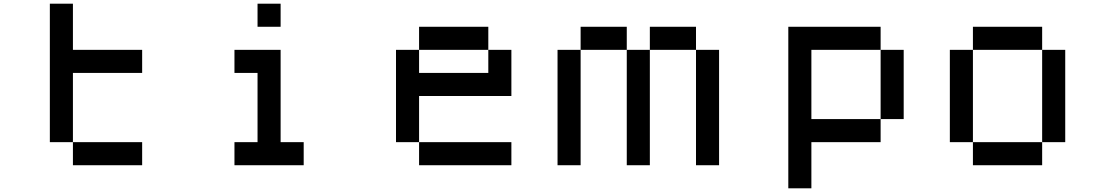

<svg xmlns="http://www.w3.org/2000/svg" viewBox="-20 -895 6040 1040"><path d="M250 -875H375V-625H750V-500H375V-125H250ZM375 -125H750V0H375Z M1375 -875H1500V-750H1375ZM1250 -625H1500V-125H1625V0H1250V-125H1375V-500H1250Z M2250 -750H2625V-625H2250ZM2625 -625H2750V-375H2250V-125H2125V-625H2250V-500H2625ZM2250 -125H2750V0H2250Z M3125 -750H3375V-625H3125ZM3375 -625H3500V0H3375ZM3500 -625V-750H3750V-625ZM3750 -625H3875V0H3750ZM3125 -625V0H3000V-625Z M4250 -750H4750V-625H4375V-250H4750V-125H4375V125H4250ZM4750 -625H4875V-250H4750Z M5250 -750H5625V-625H5250ZM5625 -625H5750V-125H5625ZM5625 -125V0H5250V-125ZM5250 -125H5125V-625H5250Z"/></svg>

Font: Dogica
Style: Regular
Weight: 400
Monospace: yes
Designer: Roberto Mocci
Version: Version 001.012